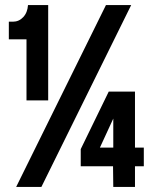

<svg xmlns="http://www.w3.org/2000/svg" viewBox="-20 -741 598 761"><path d="M85 -343V-585H15V-655H31Q55 -655 72 -673Q89 -691 91 -721H171V-343ZM44 0 400 -721H500L144 0ZM429 0 428 -82H300V-150L411 -378H515V-156H550V-82H515V0ZM376 -156H429V-271Z"/></svg>

Font: Mona Sans Condensed ExtraBold
Style: Regular
Weight: 800
Width: 3
Designer: Deni Anggara
Foundry: GitHub
Version: Version 1.001;gftools[0.9.33]